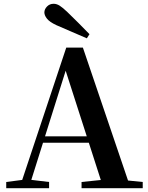

<svg xmlns="http://www.w3.org/2000/svg" viewBox="-20 -997 786 1017"><path d="M454 -816 440 -794Q399 -811 359 -829Q319 -847 278 -864Q242 -881 228.5 -898.5Q215 -916 215 -931Q215 -948 229 -962.5Q243 -977 264 -977Q280 -977 296 -967Q312 -957 337 -933Q365 -906 395 -876Q425 -846 454 -816ZM13 0V-33L113 -46H131L240 -33V0ZM83 0 331 -745H419L672 0H528L317 -656H337L334 -642L132 0ZM193 -241 201 -275H518L525 -241ZM412 0V-33L547 -47H597L736 -33V0Z"/></svg>

Font: Noto Serif TC
Style: Bold
Weight: 700
Designer: Ryoko NISHIZUKA 西塚涼子 (kana & ideographs); Frank Grießhammer (Latin, Greek & Cyrillic); Wenlong ZHANG 张文龙 (bopomofo); San
Foundry: Adobe
Version: Version 2.002-H1;hotconv 1.1.0;makeotfexe 2.6.0